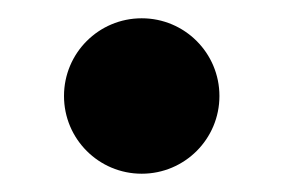

<svg xmlns="http://www.w3.org/2000/svg" viewBox="-20 -435 310 210"><path d="M135 -245C182 -245 220 -283 220 -330C220 -377 182 -415 135 -415C88 -415 50 -377 50 -330C50 -283 88 -245 135 -245Z"/></svg>

Font: Grotesk 03
Style: Bold
Weight: 500
Designer: Frank Adebiaye, contributions by Jérémy Landes, Ariel Martín Pérez
Foundry: Velvetyne Type Foundry
Version: Version 3.000;Glyphs 3.1.2 (3150)